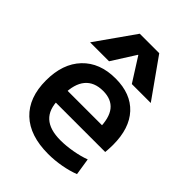

<svg xmlns="http://www.w3.org/2000/svg" viewBox="-228 -902 1025 1025"><g transform="rotate(45 284.5 -390.0)"><path d="M323 10Q185 10 111 -60Q37 -130 37 -260Q37 -386 105.5 -458Q174 -530 293 -530Q408 -530 471 -462Q534 -394 534 -269Q534 -255 533 -238Q532 -221 531 -213H105V-302H437L419 -275Q419 -357 387.5 -396.5Q356 -436 293 -436Q226 -436 191.5 -394.5Q157 -353 157 -272V-237Q157 -161 197 -124.5Q237 -88 318 -88Q360 -88 408 -96.5Q456 -105 493 -119L508 -23Q470 -8 421 1Q372 10 323 10ZM60 -570 215 -790H362L518 -570H375L290 -704H288L203 -570Z"/></g></svg>

Font: M PLUS 1 SemiBold
Style: Regular
Weight: 600
Designer: Coji Morishita
Foundry: UNDERFOREST DESIGN
Version: Version 1.001